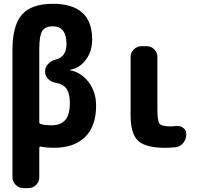

<svg xmlns="http://www.w3.org/2000/svg" viewBox="-20 -760 1040 1000"><path d="M245.1 -107.4Q295.9 -107.4 319.8 -134.8Q343.8 -162.1 343.8 -224.6Q343.8 -272.5 326.7 -297.4Q309.6 -322.3 272.5 -328.1Q248 -332 231.4 -348.1Q214.8 -364.3 214.8 -386.7V-387.7Q214.8 -410.2 231 -427.2Q247.1 -444.3 271.5 -450.2Q326.2 -464.8 326.2 -530.3Q326.2 -623 254.9 -623Q215.8 -623 200.2 -598.6Q184.6 -574.2 184.6 -504.9V-124Q184.6 -115.2 194.3 -113.3Q217.8 -107.4 245.1 -107.4ZM346.7 -393.6Q403.3 -382.8 441.9 -332Q480.5 -281.2 480.5 -210Q480.5 -102.5 423.3 -46.4Q366.2 9.8 259.8 9.8Q225.6 9.8 193.4 3.9Q185.5 2 184.6 10.7V163.1Q184.6 186.5 168 203.1Q151.4 219.7 127.9 219.7H101.6Q78.1 219.7 61.5 202.6Q44.9 185.5 44.9 163.1V-500Q44.9 -627 94.2 -683.6Q143.6 -740.2 254.9 -740.2Q460 -740.2 460 -554.7Q460 -494.1 428.7 -450.7Q397.5 -407.2 346.7 -396.5Q344.7 -396.5 344.7 -395Q344.7 -393.6 346.7 -393.6Z M894.5 -103.5Q917 -106.4 933.6 -94.7Q950.2 -83 950.2 -61.5Q950.2 -35.2 934.6 -15.6Q918.9 3.9 894.5 6.8Q869.1 9.8 839.8 9.8Q737.3 9.8 698.7 -27.3Q660.2 -64.5 660.2 -160.2V-462.9Q660.2 -486.3 677.2 -502.9Q694.3 -519.5 716.8 -519.5H743.2Q766.6 -519.5 783.2 -502.9Q799.8 -486.3 799.8 -462.9V-190.4Q799.8 -129.9 811 -115.7Q822.3 -101.6 870.1 -101.6Q877 -101.6 894.5 -103.5Z"/></svg>

Font: Rounded Mgen+ 1m bold
Style: Bold
Weight: 700
Designer: [Source Han Sans]
Ryoko NISHIZUKA  (kana & ideographs); Paul D. Hunt (Latin, Greek & Cyrillic); Wenlong ZHANG  (bopomofo
Version: Version 1.059.20150602